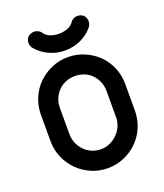

<svg xmlns="http://www.w3.org/2000/svg" viewBox="-133 -804 765 894"><g transform="rotate(-20 249.5 -357.5)"><path d="M247 -666Q271 -666 291.5 -674Q312 -682 324 -701Q336 -715 356 -715Q371 -715 383 -706Q397 -694 397 -674Q397 -658 386 -645Q362 -616 325.5 -599.5Q289 -583 247 -583Q208 -583 171.5 -599.5Q135 -616 110 -645Q99 -658 99 -674Q99 -694 113 -706Q127 -715 140 -715Q159 -715 173 -701Q184 -682 204.5 -674Q225 -666 247 -666ZM39 -340Q39 -384 55.5 -422.5Q72 -461 100.5 -489Q129 -517 167 -533.5Q205 -550 248 -550Q291 -550 329.5 -533.5Q368 -517 396.5 -489Q425 -461 441 -422.5Q457 -384 457 -340V-210Q457 -167 441 -128.5Q425 -90 396.5 -61.5Q368 -33 329.5 -16.5Q291 0 248 0Q205 0 167 -16.5Q129 -33 100.5 -61.5Q72 -90 55.5 -128.5Q39 -167 39 -210ZM133 -210Q133 -186 142 -165Q151 -144 166.5 -128Q182 -112 203 -103Q224 -94 248 -94Q271 -94 291.5 -103Q312 -112 328.5 -128Q345 -144 354.5 -165Q364 -186 364 -210V-341Q364 -366 354.5 -387.5Q345 -409 329.5 -424.5Q314 -440 293 -448Q272 -456 248 -456Q225 -456 204.5 -448Q184 -440 168 -424.5Q152 -409 142.5 -387.5Q133 -366 133 -340Z"/></g></svg>

Font: VDS
Style: Regular
Weight: 400
Designer: artmaker
Foundry: artmaker
Version: Version 1.000 2009 initial release